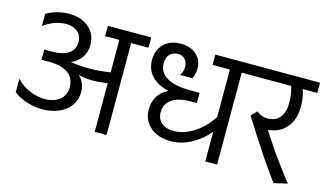

<svg xmlns="http://www.w3.org/2000/svg" viewBox="-81 -907 1987 1176"><g transform="rotate(15 912.5 -319.0)"><path d="M40 -109V-194Q77 -156 124.5 -135.5Q172 -115 222 -115Q281 -115 316.5 -144.5Q352 -174 352 -223Q352 -281 310.5 -311.5Q269 -342 192 -342H141V-407H192Q260 -407 296 -432.5Q332 -458 332 -506Q332 -545 304.5 -569Q277 -593 232 -593Q160 -593 90 -543V-619Q120 -638 157.5 -648Q195 -658 232 -658Q311 -658 359 -616Q407 -574 407 -506Q407 -461 383 -426.5Q359 -392 318 -375Q375 -366 435 -366Q499 -366 570 -377V-583H480V-648H755V-583H645V0H570V-308Q511 -300 478 -300Q436 -300 385 -312Q427 -272 427 -213Q427 -166 401.5 -129Q376 -92 329 -71Q282 -50 222 -50Q173 -50 122.5 -66.5Q72 -83 40 -109Z M1129 -397V-332H1089Q1012 -332 970.5 -303Q929 -274 929 -220Q929 -179 957.5 -154.5Q986 -130 1034 -130Q1098 -130 1161 -170Q1224 -210 1271 -281V-583H1161V-648H1456V-583H1346V0H1271V-188Q1222 -130 1160 -97.5Q1098 -65 1034 -65Q953 -65 903.5 -107.5Q854 -150 854 -220Q854 -267 876.5 -303Q899 -339 941 -359Q871 -375 833 -415.5Q795 -456 795 -516Q795 -580 834.5 -619Q874 -658 940 -658Q1002 -658 1040 -625Q1078 -592 1078 -538Q1078 -518 1073.5 -500Q1069 -482 1062 -472H984Q1002 -495 1002 -528Q1002 -557 985 -575Q968 -593 940 -593Q908 -593 888.5 -572Q869 -551 869 -516Q869 -458 920.5 -427.5Q972 -397 1069 -397Z M1825 -583H1733Q1750 -535 1750 -477Q1750 -395 1709 -344.5Q1668 -294 1592 -286L1611 -256Q1651 -194 1675 -160Q1769 -29 1795 0L1709 20Q1683 -13 1611 -119Q1572 -177 1532.5 -238.5Q1493 -300 1466 -344L1500 -379Q1532 -353 1570 -353Q1620 -353 1647.5 -386Q1675 -419 1675 -477Q1675 -533 1660 -583H1436V-648H1825Z"/></g></svg>

Font: Madhuban Light
Style: Regular
Weight: 300
Designer: jaikishan Patel
Foundry: MagicType
Version: Version 1.000